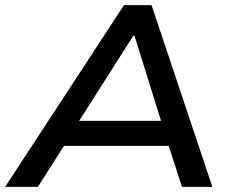

<svg xmlns="http://www.w3.org/2000/svg" viewBox="-30 -725 913 745"><path d="M-10 0 451 -705H558L794 0H676L611 -201L660 -159H180L245 -201L117 0ZM487 -586 260 -229 234 -256H638L603 -230L492 -586Z"/></svg>

Font: Nunito Sans 7pt SemiExpanded SemiBold
Style: Italic
Weight: 600
Width: 6
Italic angle: -9°
Designer: Vernon Adams
Foundry: Vernon Adams
Version: Version 3.101;gftools[0.9.27]